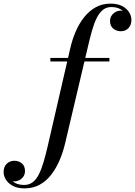

<svg xmlns="http://www.w3.org/2000/svg" viewBox="-216 -780 746 1060"><path d="M-80.5 260Q-118 260 -143.8 246.8Q-169.5 233.5 -182.8 212.8Q-196 192 -196 170Q-196 140 -178.5 123.8Q-161 107.5 -137 107.5Q-112.5 107.5 -95.2 122Q-78 136.5 -78 164Q-78 182 -87 195Q-96 208 -109.5 214.8Q-123 221.5 -137.5 221.5Q-151.5 221.5 -164.8 214.8Q-178 208 -186.5 196.5Q-195 185 -195 170H-175.5Q-175.5 184.5 -165.2 201Q-155 217.5 -134.2 229.2Q-113.5 241 -82.5 241Q-54.5 241 -34.8 225.5Q-15 210 -0.8 181.2Q13.5 152.5 24.8 113.8Q36 75 47 28.5L171.5 -511.5Q182.5 -560.5 201.5 -605Q220.5 -649.5 248.2 -684.5Q276 -719.5 312.2 -739.8Q348.5 -760 394.5 -760Q432 -760 457.8 -746.8Q483.5 -733.5 496.5 -712.8Q509.5 -692 509.5 -670Q509.5 -641.5 493 -624.5Q476.5 -607.5 451 -607.5Q427.5 -607.5 409.5 -622Q391.5 -636.5 391.5 -664Q391.5 -681.5 400.2 -694.2Q409 -707 422.5 -714.2Q436 -721.5 451.5 -721.5Q460.5 -721.5 470.8 -717.8Q481 -714 489.5 -707.2Q498 -700.5 503.2 -691Q508.5 -681.5 508.5 -670H489.5Q489.5 -684.5 479.5 -701Q469.5 -717.5 449 -729.2Q428.5 -741 398 -741Q371 -741 351.8 -725.2Q332.5 -709.5 318 -680.8Q303.5 -652 292.5 -613Q281.5 -574 270.5 -527L143.5 11.5Q132 60 113 104.5Q94 149 67 184.2Q40 219.5 3 239.8Q-34 260 -80.5 260ZM62 -440.5V-460H388V-440.5Z"/></svg>

Font: Bodoni Moda 11pt Medium
Style: Italic
Weight: 500
Italic angle: -13°
Designer: Owen Earl
Foundry: indestructible type
Version: Version 2.004